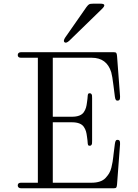

<svg xmlns="http://www.w3.org/2000/svg" viewBox="-20 -1010 740 1030"><path d="M472.2 -29.8Q496.1 -29.8 515.1 -36.1Q534.2 -42.5 545.9 -54.9Q557.6 -67.4 565.4 -80.3Q573.2 -93.3 577.6 -111.1Q582 -128.9 584 -141.6Q585.9 -154.3 587.9 -170.4Q588.4 -177.2 588.9 -180.2L596.2 -237.8Q597.7 -251 601.6 -255.9Q605.5 -260.7 612.8 -259.8Q619.6 -258.8 622.1 -253.9Q624.5 -249 624 -235.8L607.9 -21Q606.9 -8.3 603.8 -4.2Q600.6 0 590.8 0H92.8Q84.5 0 79.8 -4.2Q75.2 -8.3 75.2 -15.1Q75.2 -29.8 92.8 -29.8H183.1V-700.2H92.8Q75.2 -700.2 75.2 -714.8Q75.2 -721.7 79.8 -725.8Q84.5 -730 92.8 -730H590.8Q600.6 -730 603.8 -725.8Q606.9 -721.7 607.9 -709L624 -494.1Q624.5 -481 622.1 -476.1Q619.6 -471.2 612.8 -470.2Q605.5 -469.2 601.6 -474.1Q597.7 -479 596.2 -492.2L588.9 -549.8Q582.5 -603 576.7 -622.6Q552.7 -700.2 472.2 -700.2H263.2V-383.8H366.2Q389.6 -383.8 405.8 -390.1Q421.9 -396.5 429.9 -408.7Q438 -420.9 441.4 -432.9Q444.8 -444.8 446.8 -461.9L449.2 -480Q449.7 -483.9 450 -489.5Q450.2 -495.1 450.7 -497.8Q451.2 -500.5 451.9 -503.7Q452.6 -506.8 454.6 -508.1Q456.5 -509.3 460 -509.8Q466.8 -510.3 470 -506.1Q473.1 -502 473.6 -497.6Q474.1 -493.2 474.1 -482.9Q474.1 -481 474.1 -480V-257.8Q474.1 -256.8 474.1 -254.9Q474.1 -244.6 473.6 -240.2Q473.1 -235.8 470 -231.7Q466.8 -227.5 460 -228Q456.5 -228.5 454.6 -229.7Q452.6 -231 451.9 -234.1Q451.2 -237.3 450.7 -240Q450.2 -242.7 450 -248.3Q449.7 -253.9 449.2 -257.8L446.8 -275.9Q444.8 -293 441.4 -304.9Q438 -316.9 429.9 -329.1Q421.9 -341.3 405.8 -347.7Q389.6 -354 366.2 -354H263.2V-29.8ZM326.2 -783.2Q334.5 -776.4 351.1 -791L527.8 -962.9Q555.2 -990.2 519 -990.2H479Q463.9 -990.2 458.3 -987.1Q452.6 -983.9 443.8 -972.2L330.1 -809.1Q317.4 -790 326.2 -783.2Z"/></svg>

Font: Director Light
Style: Regular
Weight: 100
Designer: Ange Degheest & May Jolivet & Justine Herbel
Foundry: Velvetyne Type Foundry
Version: Version 1.000;FEAKit 1.0